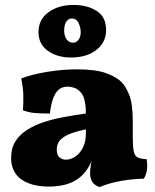

<svg xmlns="http://www.w3.org/2000/svg" viewBox="-20 -749 629 778"><path d="M383 9Q361 1 353 -13.5Q345 -28 345 -48Q345 -63 348.5 -83.5Q352 -104 359 -123L363 -129Q352 -93 337 -69Q322 -45 303 -30Q280 -11 248.5 -2Q217 7 178 7Q107 7 66 -22.5Q25 -52 25 -110Q25 -148 42 -175.5Q59 -203 89.5 -222.5Q120 -242 158.5 -254.5Q197 -267 240.5 -275Q284 -283 328 -289Q328 -308 326 -324Q324 -340 319.5 -353.5Q315 -367 305 -377Q294 -389 280 -393.5Q266 -398 254 -398Q231 -398 216.5 -384.5Q202 -371 194 -346.5Q186 -322 182 -289Q147 -289 122 -291Q97 -293 73 -302Q75 -331 74.5 -362Q74 -393 66 -431Q110 -448 172 -458Q234 -468 292 -468Q368 -468 410 -452.5Q452 -437 472 -417Q490 -399 504 -363.5Q518 -328 518 -256V-190Q518 -154 522 -135.5Q526 -117 538 -111Q550 -105 574 -104Q578 -82 575.5 -62Q573 -42 563 -25Q517 -24 471 -16Q425 -8 383 9ZM247 -102Q266 -102 284.5 -114Q303 -126 315.5 -150Q328 -174 328 -208V-225Q294 -218 271 -209.5Q248 -201 234.5 -191Q221 -181 215.5 -169Q210 -157 210 -143Q210 -121 221 -111.5Q232 -102 247 -102ZM267 -516Q212 -516 174 -543Q136 -570 136 -619Q136 -670 176.5 -699.5Q217 -729 278 -729Q334 -729 372 -704.5Q410 -680 410 -627Q410 -578 371 -547Q332 -516 267 -516ZM276 -576Q289 -576 298 -587.5Q307 -599 307 -619Q307 -637 298.5 -655.5Q290 -674 270 -674Q257 -674 248.5 -661Q240 -648 240 -625Q240 -604 249.5 -590Q259 -576 276 -576Z"/></svg>

Font: Vollkorn Black
Style: Regular
Weight: 900
Designer: Friedrich Althausen
Foundry: Friedrich Althausen
Version: Version 5.000